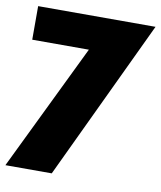

<svg xmlns="http://www.w3.org/2000/svg" viewBox="-80 -764 694 828"><g transform="rotate(10 267.0 -350.0)"><path d="M0 0 268 -553H20V-700H534L203 0Z"/></g></svg>

Font: Panamera Black
Style: Regular
Weight: 900
Designer: Bastien Sozeau
Foundry: NBR — Bastien Sozeau
Version: Version 3.002; ttfautohint (v1.8.4.7-5d5b);gftools[0.9.33]